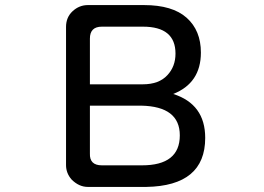

<svg xmlns="http://www.w3.org/2000/svg" viewBox="-20 -728 1040 756"><path d="M262 -21Q240 -46 240 -78V-622Q240 -660 266 -684Q292 -708 326 -708H547Q659 -708 715 -658Q771 -608 771 -521Q771 -401 662 -358Q788 -318 788 -185Q788 4 556 8H326Q291 8 262 -21ZM381 -77H539Q688 -77 688 -195Q688 -309 536 -312H334V-124Q332 -77 381 -77ZM542 -396Q606 -396 639 -432Q671 -466 671 -517Q671 -623 543 -623H381Q334 -623 334 -576V-396Z"/></svg>

Font: 寒蝉全圆体
Style: Regular
Weight: 400
Designer: Warren2060
      Designed by Motoya company      

      [Varela Round]
      Joe Prince(Latin component); Avraham Cornf
Foundry: ChillType
Version: Version 3.200